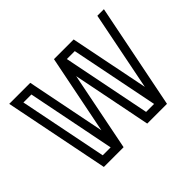

<svg xmlns="http://www.w3.org/2000/svg" viewBox="-138 -926 1172 1172"><g transform="rotate(-45 448.0 -340.5)"><path d="M720.2 0H549.8L447.8 -511.7L345.7 0H175.3L39.1 -680.7H220.7L322.8 -168.9L425.3 -680.7H595.2L697.8 -168.9L799.8 -680.7H856.4ZM289.1 -55.2 175.3 -625.5H106.4L220.7 -55.2ZM664.1 -55.2 549.8 -625.5H481.4L595.2 -55.2Z"/></g></svg>

Font: X Company
Style: Regular
Weight: 400
Designer: GGBotNet
Foundry: GGBotNet
Version: 0.90